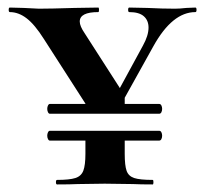

<svg xmlns="http://www.w3.org/2000/svg" viewBox="-20 -488 540 508"><path d="M409 -129Q409 -124 407 -120Q405 -116 401 -116H112Q109 -116 107 -120Q105 -124 105 -129Q105 -134 107 -138Q109 -142 112 -142H401Q405 -142 407 -138Q409 -134 409 -129ZM409 -200Q409 -195 407 -191Q405 -187 401 -187H112Q109 -187 107 -191Q105 -195 105 -200Q105 -205 107 -209Q109 -213 112 -213H401Q405 -213 407 -209Q409 -205 409 -200ZM373 -415Q373 -434 360.5 -445Q348 -456 322 -456Q319 -456 319 -462Q319 -468 322 -468L370 -467Q410 -465 443 -465Q455 -465 473 -467L497 -468Q500 -468 500 -462Q500 -456 497 -456Q436 -456 386 -366L287 -188L265 -196L358 -367Q373 -394 373 -415ZM6 -456Q3 -456 3 -462Q3 -468 6 -468L43 -467L83 -465Q113 -465 177 -467L240 -468Q242 -468 242 -462Q242 -456 240 -456Q191 -456 191 -431Q191 -419 204 -400L310 -235L222 -189L96 -385Q72 -423 50.5 -439.5Q29 -456 6 -456ZM384 -12Q386 -12 386 -6Q386 0 384 0Q351 0 332 -1L257 -2L186 -1Q166 0 131 0Q128 0 128 -6Q128 -12 131 -12Q164 -12 179.5 -17Q195 -22 200.5 -36.5Q206 -51 206 -81V-126H310V-81Q310 -50 315 -36Q320 -22 335 -17Q350 -12 384 -12ZM206 -228 310 -237V-199L206 -200Z"/></svg>

Font: Cormorant Unicase
Style: Bold
Weight: 700
Designer: Christian Thalmann (Catharsis Fonts)
Foundry: Catharsis Fonts
Version: Version 4.000